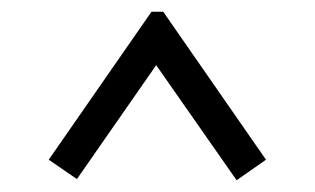

<svg xmlns="http://www.w3.org/2000/svg" viewBox="-20 -635 537 327"><path d="M246 -524 111 -330 63 -363 238 -615H258L433 -363L383 -328Z"/></svg>

Font: Bellota Text
Style: Regular
Weight: 400
Designer: Kemie Guaida
Foundry: Kemie Guaida
Version: Version 4.001